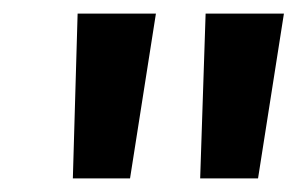

<svg xmlns="http://www.w3.org/2000/svg" viewBox="-20 -706 437 282"><path d="M209 -686 171 -444H87L94 -686ZM397 -686 359 -444H274L282 -686Z"/></svg>

Font: Karla Tamil Inclined
Style: Bold
Weight: 700
Designer: Jonathan Pinhorn
Foundry: Jonathan Pinhorn
Version: Version 1.001